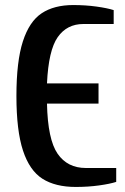

<svg xmlns="http://www.w3.org/2000/svg" viewBox="-20 -730 495 760"><path d="M45 -350Q45 -487 70.5 -566Q96 -645 145 -677.5Q194 -710 270 -710Q319 -710 362 -704Q405 -698 430 -690V-635H310Q245 -635 208.5 -583Q172 -531 166 -400H370V-320H166Q169 -178 208 -121.5Q247 -65 320 -65H440V-10Q415 -2 372 4Q329 10 280 10Q199 10 148 -22.5Q97 -55 71 -134Q45 -213 45 -350Z"/></svg>

Font: Cuprum
Style: Bold
Weight: 700
Designer: Jovanny Lemonad
Foundry: Jovanny Lemonad
Version: Version 2.000